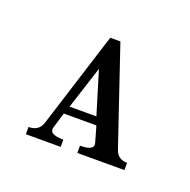

<svg xmlns="http://www.w3.org/2000/svg" viewBox="-48 -796 247 249"><g transform="rotate(20 76.0 -671.5)"><path d="M39 -616Q34 -604 56 -604V-594H8V-604Q22 -604 26 -616L68 -749H82L127 -616Q131 -604 144 -604V-594H79V-604Q100 -604 96 -615L90 -636H45ZM49 -647H86L68 -706Z"/></g></svg>

Font: Girassol
Style: Regular
Weight: 400
Width: 3
Designer: Liam Spradlin
Version: Version 1.004